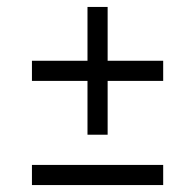

<svg xmlns="http://www.w3.org/2000/svg" viewBox="-20 -600 562 553"><path d="M72 -367V-425H232V-580H290V-425H450V-367H290V-212H232V-367ZM72 -67V-125H450V-67Z"/></svg>

Font: Domine
Style: Regular
Weight: 400
Designer: Pablo Impallari, Rodrigo Fuenzalida, Brenda Gallo
Foundry: Pablo Impallari, Rodrigo Fuenzalida, Brenda Gallo
Version: Version 2.000